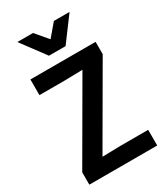

<svg xmlns="http://www.w3.org/2000/svg" viewBox="-246 -1137 1079 1242"><g transform="rotate(-30 293.5 -516.0)"><path d="M484 -853ZM355 -853H231L98 -1032H215L293 -940L371 -1032H488ZM547 0H40V-92L373 -666L236 -663H50V-780H537V-688L204 -114L341 -117H547Z"/></g></svg>

Font: Tanohe Sans SemiBold
Style: Regular
Weight: 600
Designer: Village Type and Design LLC & Cristiano Sobral
Foundry: Cooper Hewitt Smithsonian Design Museum
Version: Version 1.00;September 29, 2021;FontCreator 13.0.0.2655 64-b